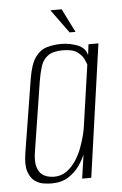

<svg xmlns="http://www.w3.org/2000/svg" viewBox="-49 -669 452 713"><g transform="rotate(-5 177.0 -312.5)"><path d="M114 8Q103 8 85.5 5.5Q68 3 52.5 -8Q37 -19 28.5 -43.5Q20 -68 27 -112L71 -385Q80 -441 98.5 -466Q117 -491 142.5 -498Q168 -505 195 -505Q226 -505 255 -494Q284 -483 291 -455L296 -495H333L263 0H229L242 -89Q234 -69 218 -46.5Q202 -24 177 -8Q152 8 114 8ZM126 -16Q153 -16 173.5 -31Q194 -46 208.5 -68.5Q223 -91 232 -116Q241 -141 246 -161Q251 -181 252 -191L285 -420Q283 -427 276.5 -441Q270 -455 253 -468Q236 -481 199 -481Q162 -481 143 -467Q124 -453 116.5 -429Q109 -405 104 -375L62 -108Q58 -76 64 -57Q70 -38 81.5 -29.5Q93 -21 105.5 -18.5Q118 -16 126 -16ZM230 -545 166 -633H208L252 -545Z"/></g></svg>

Font: Alumni Sans Thin ExtraLight
Style: Italic
Weight: 250
Italic angle: -8°
Version: Version 1.016